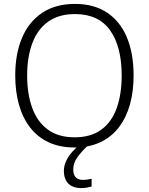

<svg xmlns="http://www.w3.org/2000/svg" viewBox="-20 -745 763 983"><path d="M664 -358Q664 -276 645 -209Q626 -142 588 -92.5Q550 -43 493 -16.5Q436 10 361 10Q285 10 228 -17Q171 -44 133.5 -93Q96 -142 77 -209.5Q58 -277 58 -359Q58 -468 92.5 -550.5Q127 -633 195.5 -679Q264 -725 364 -725Q461 -725 528 -680.5Q595 -636 629.5 -554Q664 -472 664 -358ZM119 -359Q119 -264 145 -192.5Q171 -121 225 -81.5Q279 -42 362 -42Q445 -42 498.5 -81Q552 -120 577.5 -191.5Q603 -263 603 -358Q603 -507 543.5 -590Q484 -673 364 -673Q281 -673 226.5 -634Q172 -595 145.5 -524Q119 -453 119 -359ZM355 123Q355 149 367.5 162.5Q380 176 403 176Q418 176 429.5 174Q441 172 449 170V210Q438 213 425 215.5Q412 218 395 218Q368 218 348 208Q328 198 317.5 178Q307 158 307 130Q307 104 319 78.5Q331 53 352 30Q373 7 398 -13L430 0Q399 29 377 59Q355 89 355 123Z"/></svg>

Font: Noto Sans Display Light
Style: Regular
Weight: 300
Designer: Monotype Design Team
Foundry: Monotype Imaging Inc.
Version: Version 2.003